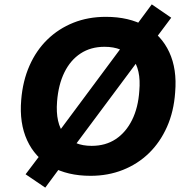

<svg xmlns="http://www.w3.org/2000/svg" viewBox="-20 -793 865 878"><path d="M394 11Q289 11 214.5 -31Q140 -73 104 -151.5Q68 -230 77 -336Q84 -423 115 -493Q146 -563 197 -612.5Q248 -662 315.5 -689Q383 -716 464 -716Q570 -716 644 -674Q718 -632 754 -554.5Q790 -477 781 -371Q775 -283 743.5 -212.5Q712 -142 661 -92.5Q610 -43 542 -16Q474 11 394 11ZM399 -126Q463 -126 509.5 -157Q556 -188 584 -244.5Q612 -301 617 -377Q626 -477 583.5 -528Q541 -579 458 -579Q395 -579 348.5 -548.5Q302 -518 274.5 -462Q247 -406 241 -329Q233 -229 275 -177.5Q317 -126 399 -126ZM187 65 97 4 187 -115 241 -180 545 -589 586 -654 674 -773 763 -712 674 -593 620 -527 316 -119 275 -54Z"/></svg>

Font: Nunito Sans 9pt ExtraBold
Style: Italic
Weight: 800
Italic angle: -9°
Version: Version 3.101;gftools[0.9.27]